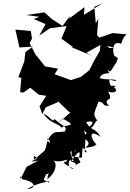

<svg xmlns="http://www.w3.org/2000/svg" viewBox="-20 -1126 822 1213"><path d="M374 -375C407 -368 413 -351 380 -374C451 -341 435 -312 439 -361C435 -316 358 -344 371 -307C375 -345 293 -339 254 -410C314 -376 309 -351 325 -374C383 -317 433 -330 356 -261C402 -276 414 -237 397 -296C321 -284 329 -310 279 -241C271 -279 322 -195 280 -236C260 -160 275 -179 195 -112C189 -152 208 -122 177 -160C186 -144 232 -97 267 -178L180 -105L221 -111L148 -72L111 3C95 -39 137 30 123 7C223 27 197 70 153 67C220 29 263 28 286 18C307 44 266 10 256 12C261 -12 307 -75 240 -25C249 -70 227 -56 233 -57C194 -87 218 2 288 -31C263 27 309 -7 275 8C332 -28 348 -101 312 -114C376 -89 413 -137 400 -105C348 -102 446 -61 449 -58C394 -61 416 -135 431 -108C478 -179 495 -181 476 -121C510 -81 458 -109 458 -68C474 -122 391 -92 445 -111C414 -177 418 -166 461 -175C440 -146 454 -227 455 -201C440 -212 463 -153 473 -227C428 -187 420 -131 448 -136C518 -127 491 -115 502 -190C491 -206 554 -152 515 -166C522 -278 528 -302 469 -341C535 -266 547 -301 496 -259C555 -232 546 -209 515 -192C557 -197 575 -199 589 -215C556 -240 531 -320 616 -261C575 -328 565 -289 524 -353C542 -364 605 -364 524 -310C597 -311 574 -408 612 -337C568 -409 564 -385 603 -485C651 -475 617 -455 672 -458C679 -448 628 -485 672 -501C680 -509 675 -532 661 -547C716 -530 738 -563 678 -584C752 -590 669 -542 671 -623C733 -607 718 -618 702 -623C665 -625 602 -624 607 -641C629 -604 579 -660 671 -664C652 -692 670 -686 667 -676C684 -673 682 -683 718 -737C720 -771 749 -735 700 -777C688 -819 696 -871 745 -849C747 -850 757 -895 781 -909L692 -917L598 -885L615 -847L611 -806L569 -732L545 -683L491 -640L428 -620L325 -657L347 -692L264 -707L209 -777L211 -769L167 -854L182 -881L175 -930L77 -939L103 -826L189 -832L140 -797L134 -739L96 -639L115 -633L107 -544L128 -541L171 -572L225 -528L272 -521L230 -454L247 -405L269 -448L344 -480L348 -485L417 -418L468 -407L454 -441L337 -339ZM194 -1005 268 -974 228 -901 296 -948 401 -961 368 -882 442 -828 429 -829 564 -772 525 -792 621 -846 703 -824 671 -822 593 -904 601 -1007 585 -980 576 -1083 629 -1106 510 -1032 514 -1081 417 -1009 423 -1026 375 -962 307 -1006 261 -1048 146 -1031 228 -1020Z"/></svg>

Font: Hussar Lance
Style: Regular
Weight: 700
Foundry: Cannot Into Space Fonts, PlusOne Fonts
Version: Version 2.27